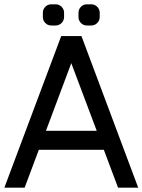

<svg xmlns="http://www.w3.org/2000/svg" viewBox="-24 -864 656 884"><path d="M187.5 -261.7H421.4L304.2 -573.2ZM351.1 -697.8 612.3 0H519.5L454.1 -174.3H154.8L89.4 0H-3.9L257.8 -697.8ZM231.9 -844.2Q248 -844.2 259.5 -832.8Q271 -821.3 271 -805.2V-786.1Q271 -769.5 259.5 -758.1Q248 -746.6 231.9 -746.6H212.4Q195.8 -746.6 184.6 -758.1Q173.3 -769.5 173.3 -786.1V-805.2Q173.3 -821.3 184.6 -832.8Q195.8 -844.2 212.4 -844.2ZM396 -844.2Q412.1 -844.2 423.6 -832.8Q435.1 -821.3 435.1 -805.2V-786.1Q435.1 -769.5 423.6 -758.1Q412.1 -746.6 396 -746.6H376.5Q359.9 -746.6 348.6 -758.1Q337.4 -769.5 337.4 -786.1V-805.2Q337.4 -821.3 348.6 -832.8Q359.9 -844.2 376.5 -844.2Z"/></svg>

Font: Qaz
Style: Regular
Weight: 400
Designer: GGBotNet
Foundry: f0n7
Version: 0.70